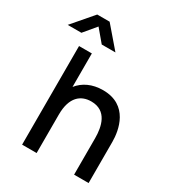

<svg xmlns="http://www.w3.org/2000/svg" viewBox="-280 -1082 1113 1214"><g transform="rotate(30 277.0 -475.0)"><path d="M449 -265.5V0H555V-300C555 -383.5 527.5 -554.5 341.5 -554.5C263 -554.5 202.5 -525 163 -475.5V-720H69.5V0H175.5V-281C175.5 -409 237.5 -455.5 312.5 -455.5C427.5 -455.5 449 -349.5 449 -265.5ZM-59.5 -800H40.5L114.5 -888.5L189 -800H289L160 -950H69.5Z"/></g></svg>

Font: Eudonet SemiBold
Style: Regular
Weight: 600
Designer: Mikhail Sharanda
Foundry: Mikhail Sharanda
Version: Version 4.503;Glyphs 3.1.2 (3151)